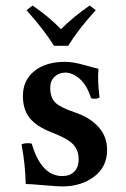

<svg xmlns="http://www.w3.org/2000/svg" viewBox="-20 -666 455 696"><path d="M58.1 -143.1Q68.4 -147 80.1 -147Q90.3 -147 95.2 -145Q129.4 -27.8 206.1 -27.8Q233.4 -27.8 249.3 -43.9Q265.1 -60.1 265.1 -87.9Q265.1 -122.6 244.1 -143.8Q223.1 -165 165 -187Q112.3 -207.5 87.6 -238.3Q63 -269 63 -317.9Q63 -375 104.5 -408.4Q146 -441.9 215.8 -441.9Q245.1 -441.9 285.9 -430.2Q326.7 -418.5 336.9 -417Q333 -375 340.8 -313Q334.5 -308.1 323.2 -308.1Q314 -308.1 310.1 -310.1Q295.4 -357.4 269 -380.1Q242.7 -402.8 216.8 -402.8Q193.8 -402.8 178 -387.9Q162.1 -373 162.1 -348.1Q162.1 -311.5 180.9 -293.7Q199.7 -275.9 251 -258.8Q306.2 -240.2 337.2 -205.6Q368.2 -170.9 368.2 -123Q368.2 -60.5 320.8 -25.4Q273.4 9.8 206.1 9.8Q187.5 9.8 138.4 5.4Q89.4 1 73.2 1Q71.8 -68.8 58.1 -143.1ZM175.8 -500Q138.2 -560.1 76.2 -628.9L98.1 -646Q156.7 -606 201.2 -560.1Q243.7 -603.5 305.2 -646L327.1 -628.9Q265.1 -561.5 227.1 -500Z"/></svg>

Font: Common Serif SemiBold
Style: Regular
Weight: 600
Designer: Philipp H. Poll, Khaled Hosny
Foundry: Stefan Peev, Context Ltd.
Version: Version 1.026